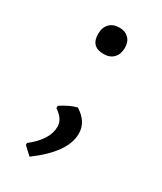

<svg xmlns="http://www.w3.org/2000/svg" viewBox="-130 -411 489 578"><g transform="rotate(30 114.5 -122.0)"><path d="M112 -358Q132 -358 144 -346Q156 -334 156 -313Q156 -291 143.5 -278Q131 -265 109 -265Q65 -265 65 -310Q65 -332 77.5 -345Q90 -358 112 -358ZM123 -87Q165 -61 165 -20Q165 45 71 114L44 89V82Q99 39 99 -6Q99 -33 68 -53V-61Q96 -80 123 -87Z"/></g></svg>

Font: Alegreya Sans SC
Style: Regular
Weight: 400
Designer: Juan Pablo del Peral
Foundry: Huerta Tipografica
Version: Version 2.007